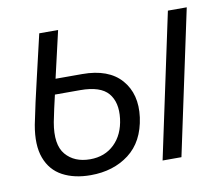

<svg xmlns="http://www.w3.org/2000/svg" viewBox="-64 -598 794 682"><g transform="rotate(-10 333.0 -257.0)"><path d="M211 7Q152 7 110 -15.5Q68 -38 50.5 -85Q33 -132 46 -204Q62 -283 81 -362.5Q100 -442 118 -521H186Q176 -479 166.5 -436.5Q157 -394 147 -352H243Q338 -352 383.5 -300Q429 -248 418 -165Q406 -79 349.5 -36Q293 7 211 7ZM582 -521H650L539 0H471ZM114 -201Q100 -122 131 -85.5Q162 -49 219 -49Q272 -49 306.5 -82.5Q341 -116 348 -173Q355 -231 327 -264Q299 -297 226 -297H135Q129 -273 124 -249Q119 -225 114 -201Z"/></g></svg>

Font: Raleway
Style: Italic
Weight: 400
Italic angle: -12°
Designer: Matt McInerney, Pablo Impallari, Rodrigo Fuenzalida
Foundry: Matt McInerney, Pablo Impallari, Rodrigo Fuenzalida
Version: Version 4.026